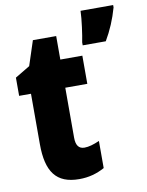

<svg xmlns="http://www.w3.org/2000/svg" viewBox="-86 -822 683 893"><g transform="rotate(-10 255.5 -375.0)"><path d="M511 -749V-760H357C356 -720 346 -648 339 -614V-600H448C475 -646 496 -695 511 -749ZM265 -130C238 -130 225 -148 225 -184V-420H329V-553H225V-664H115L77 -548L7 -506V-420H63V-182C63 -52 107 10 216 10C261 10 300 -1 336 -21V-149C309 -137 285 -130 265 -130Z"/></g></svg>

Font: Noto Sans Myanmar ExtraCondensed Black
Style: Regular
Weight: 900
Width: 2
Designer: Monotype Design Team
Foundry: Monotype Imaging Inc.
Version: Version 2.107